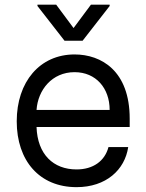

<svg xmlns="http://www.w3.org/2000/svg" viewBox="-20 -784 622 816"><path d="M305.4 11.4C431.1 11.4 510.7 -62.5 524.9 -159.1H441.1C425.4 -99.4 375.7 -63.9 305.4 -63.9C207 -63.9 139.2 -127.5 135.3 -244.3H531.2V-279.8C531.2 -483 410.5 -552.6 296.9 -552.6C149.1 -552.6 51.1 -436.1 51.1 -268.5C51.1 -100.9 147.7 11.4 305.4 11.4ZM135.3 -316.8C141 -401.6 201 -477.3 296.9 -477.3C387.8 -477.3 446 -409.1 446 -316.8ZM139.2 -758.5 254.3 -610.8H331L446 -758.5V-764.2H366.5L292.6 -664.8L218.8 -764.2H139.2Z"/></svg>

Font: Magic Ui Pro
Style: Regular
Weight: 400
Designer: Stefan Endress, Andreas Faust
Version: Version 1.000;FEAKit 1.0